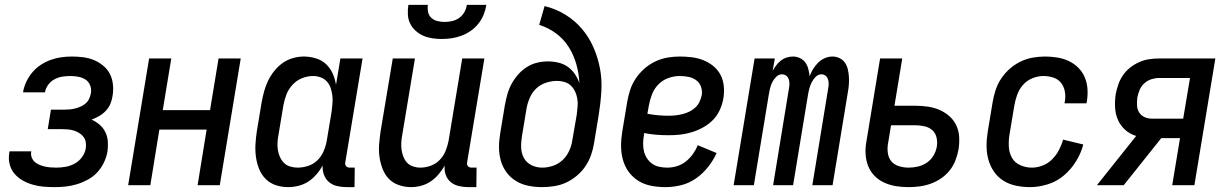

<svg xmlns="http://www.w3.org/2000/svg" viewBox="-20 -760 5040 788"><path d="M204 8Q181 8 158 6Q135 4 113 -2.5Q91 -9 72 -20Q53 -31 39 -47.5Q25 -64 19.5 -86.5Q14 -109 18 -132L19 -139H109L108 -136Q106 -124 110.5 -113Q115 -102 123 -95Q131 -88 142 -83.5Q153 -79 164 -76.5Q175 -74 187 -73Q199 -72 212 -72Q230 -72 249.5 -75.5Q269 -79 286.5 -88.5Q304 -98 316.5 -115Q329 -132 332 -151Q334 -164 332 -176.5Q330 -189 322.5 -198.5Q315 -208 304.5 -214.5Q294 -221 282 -224.5Q270 -228 257.5 -229Q245 -230 232 -230H176L189 -310H245Q256 -310 267 -311Q278 -312 289.5 -315Q301 -318 312 -323Q323 -328 332 -336Q341 -344 346 -355Q351 -366 353 -377Q356 -394 350 -409.5Q344 -425 331 -433.5Q318 -442 301.5 -445Q285 -448 268 -448Q252 -448 236 -445.5Q220 -443 204.5 -435Q189 -427 178.5 -413Q168 -399 165 -383V-381H75V-384Q79 -406 89 -426.5Q99 -447 114 -464.5Q129 -482 148.5 -494.5Q168 -507 189 -514.5Q210 -522 231.5 -525Q253 -528 275 -528Q298 -528 321.5 -525Q345 -522 365.5 -513.5Q386 -505 403.5 -490.5Q421 -476 431 -456.5Q441 -437 443.5 -413.5Q446 -390 442 -367Q440 -351 433.5 -335Q427 -319 415 -306Q403 -293 387.5 -284Q372 -275 356 -269Q374 -261 389 -248Q404 -235 412.5 -217.5Q421 -200 422.5 -179.5Q424 -159 421 -138Q417 -115 406.5 -93Q396 -71 379.5 -53Q363 -35 341 -23Q319 -11 296 -4Q273 3 250 5.5Q227 8 204 8Z M506 0 592 -520H683L648 -308H842L877 -520H968L882 0H791L828 -228H634L597 0Z M1163 8Q1136 8 1112 0Q1088 -8 1070.5 -25.5Q1053 -43 1043.5 -66.5Q1034 -90 1030.5 -115.5Q1027 -141 1028.5 -167.5Q1030 -194 1034 -221L1054 -341Q1058 -363 1064 -385Q1070 -407 1080 -428Q1090 -449 1105 -468Q1120 -487 1139.5 -501Q1159 -515 1182 -521.5Q1205 -528 1227 -528Q1252 -528 1276.5 -520.5Q1301 -513 1318 -497Q1335 -481 1345 -459Q1355 -437 1359 -412L1377 -520H1468L1397 -93Q1396 -89 1397 -85Q1398 -81 1400.5 -78Q1403 -75 1407 -73.5Q1411 -72 1416 -72H1436L1435 8H1402Q1382 8 1363 3.5Q1344 -1 1330 -13Q1316 -25 1309.5 -43Q1303 -61 1304 -81Q1294 -62 1279 -44.5Q1264 -27 1245.5 -15Q1227 -3 1205.5 2.5Q1184 8 1163 8ZM1201 -72Q1223 -72 1244.5 -79Q1266 -86 1282.5 -102Q1299 -118 1308 -139Q1317 -160 1321 -182L1341 -302Q1343 -318 1344.5 -335Q1346 -352 1344 -368Q1342 -384 1337 -399Q1332 -414 1321.5 -425.5Q1311 -437 1296 -442.5Q1281 -448 1265 -448Q1242 -448 1219.5 -439Q1197 -430 1180.5 -412Q1164 -394 1155.5 -372Q1147 -350 1143 -327L1123 -207Q1120 -192 1119 -176Q1118 -160 1120.5 -144.5Q1123 -129 1129 -115.5Q1135 -102 1145.5 -91.5Q1156 -81 1171 -76.5Q1186 -72 1201 -72Z M1667 8Q1641 8 1616.5 -0.5Q1592 -9 1575.5 -26.5Q1559 -44 1550 -67.5Q1541 -91 1537.5 -116Q1534 -141 1536 -167.5Q1538 -194 1542 -221L1592 -520H1683L1631 -207Q1628 -192 1627 -176.5Q1626 -161 1628 -146Q1630 -131 1635.5 -117Q1641 -103 1650.5 -92.5Q1660 -82 1675 -77Q1690 -72 1705 -72Q1726 -72 1747 -79.5Q1768 -87 1784 -103Q1800 -119 1808.5 -140Q1817 -161 1821 -182L1877 -520H1968L1897 -93Q1896 -89 1897 -85Q1898 -81 1900.5 -78Q1903 -75 1907 -73.5Q1911 -72 1916 -72H1936L1935 8H1902Q1882 8 1863 3.5Q1844 -1 1830 -12.5Q1816 -24 1809.5 -42Q1803 -60 1805 -80Q1794 -61 1779.5 -44Q1765 -27 1747 -15Q1729 -3 1708 2.5Q1687 8 1667 8ZM1793 -600Q1773 -600 1753.5 -603Q1734 -606 1717 -613.5Q1700 -621 1686 -633.5Q1672 -646 1663.5 -663Q1655 -680 1654 -700Q1653 -720 1656 -740H1736Q1734 -725 1737 -710.5Q1740 -696 1750.5 -686.5Q1761 -677 1775.5 -673.5Q1790 -670 1805 -670Q1820 -670 1835.5 -673.5Q1851 -677 1864.5 -686.5Q1878 -696 1886 -710.5Q1894 -725 1896 -740H1976Q1973 -720 1965 -700Q1957 -680 1943.5 -663Q1930 -646 1912 -633.5Q1894 -621 1874 -613.5Q1854 -606 1833.5 -603Q1813 -600 1793 -600Z M2205 8Q2176 8 2148.5 2.5Q2121 -3 2098 -17Q2075 -31 2059 -52.5Q2043 -74 2035.5 -100.5Q2028 -127 2028 -155.5Q2028 -184 2033 -213L2052 -328Q2056 -350 2062 -372Q2068 -394 2079 -414.5Q2090 -435 2105.5 -453Q2121 -471 2141 -484Q2161 -497 2183.5 -502.5Q2206 -508 2228 -508Q2250 -508 2271.5 -503Q2293 -498 2310 -486Q2327 -474 2339 -456.5Q2351 -439 2358 -419Q2356 -459 2345 -497.5Q2334 -536 2313.5 -568Q2293 -600 2262 -623Q2231 -646 2193 -658L2215 -735Q2261 -724 2300 -700Q2339 -676 2368 -642Q2397 -608 2415.5 -566Q2434 -524 2442.5 -478.5Q2451 -433 2448 -384.5Q2445 -336 2437 -287L2418 -172Q2414 -147 2405.5 -123Q2397 -99 2382.5 -77.5Q2368 -56 2347 -38.5Q2326 -21 2303 -10.5Q2280 0 2254.5 4Q2229 8 2205 8ZM2205 -72Q2227 -72 2249.5 -79.5Q2272 -87 2289 -103Q2306 -119 2316 -141Q2326 -163 2329 -185L2347 -289Q2349 -306 2350.5 -322Q2352 -338 2349.5 -354Q2347 -370 2340.5 -384Q2334 -398 2323 -408.5Q2312 -419 2297 -423.5Q2282 -428 2266 -428Q2244 -428 2221 -420.5Q2198 -413 2181 -397Q2164 -381 2154.5 -359Q2145 -337 2141 -315L2122 -200Q2118 -176 2119 -153Q2120 -130 2130.5 -111Q2141 -92 2161.5 -82Q2182 -72 2205 -72Z M2711 8Q2681 8 2652.5 2.5Q2624 -3 2600.5 -17.5Q2577 -32 2560.5 -54.5Q2544 -77 2536.5 -104.5Q2529 -132 2529 -161.5Q2529 -191 2534 -221L2554 -341Q2558 -365 2566 -390Q2574 -415 2589 -437.5Q2604 -460 2624.5 -478Q2645 -496 2669 -507.5Q2693 -519 2718.5 -523.5Q2744 -528 2769 -528Q2794 -528 2819 -525Q2844 -522 2866.5 -513Q2889 -504 2907.5 -489Q2926 -474 2937 -453Q2948 -432 2950.5 -407Q2953 -382 2949 -357Q2945 -333 2934.5 -309.5Q2924 -286 2906.5 -268Q2889 -250 2866.5 -237.5Q2844 -225 2819.5 -217.5Q2795 -210 2771.5 -207.5Q2748 -205 2725 -205Q2699 -205 2673.5 -207Q2648 -209 2624 -214L2623 -207Q2620 -190 2619.5 -173.5Q2619 -157 2622.5 -141Q2626 -125 2634.5 -111.5Q2643 -98 2656 -88.5Q2669 -79 2685.5 -75.5Q2702 -72 2719 -72Q2738 -72 2758 -78Q2778 -84 2794.5 -97Q2811 -110 2823.5 -127.5Q2836 -145 2844 -164L2921 -132Q2907 -101 2885.5 -74Q2864 -47 2836 -27.5Q2808 -8 2775.5 0Q2743 8 2711 8ZM2724 -285Q2738 -285 2752 -286.5Q2766 -288 2780.5 -291.5Q2795 -295 2808.5 -301.5Q2822 -308 2833 -318Q2844 -328 2850.5 -341.5Q2857 -355 2860 -369Q2863 -387 2857 -404Q2851 -421 2837 -431Q2823 -441 2805.5 -444.5Q2788 -448 2769 -448Q2746 -448 2722.5 -439.5Q2699 -431 2682 -413.5Q2665 -396 2656 -373Q2647 -350 2643 -327L2637 -293Q2659 -289 2680.5 -287Q2702 -285 2724 -285Z M2991 0 3077 -520H3160L3151 -469Q3157 -480 3165.5 -491.5Q3174 -503 3185 -511.5Q3196 -520 3209 -524Q3222 -528 3234 -528Q3250 -528 3263.5 -521.5Q3277 -515 3285.5 -503Q3294 -491 3297.5 -476.5Q3301 -462 3303 -447Q3308 -462 3317 -476.5Q3326 -491 3338 -503Q3350 -515 3365.5 -521.5Q3381 -528 3396 -528Q3412 -528 3425.5 -521.5Q3439 -515 3447.5 -503Q3456 -491 3459.5 -476Q3463 -461 3464 -446Q3465 -431 3464 -415Q3463 -399 3460 -383L3397 0H3314L3379 -397Q3381 -407 3381 -416.5Q3381 -426 3378 -435Q3375 -444 3368 -449.5Q3361 -455 3351 -455Q3338 -455 3327.5 -444.5Q3317 -434 3311 -421.5Q3305 -409 3301.5 -396Q3298 -383 3296 -370L3235 0H3153L3218 -397Q3220 -407 3220 -416.5Q3220 -426 3217 -435Q3214 -444 3206.5 -449.5Q3199 -455 3189 -455Q3176 -455 3165.5 -444.5Q3155 -434 3149 -421.5Q3143 -409 3140 -396Q3137 -383 3135 -370L3074 0Z M3709 8Q3682 8 3657 4Q3632 0 3609 -10.5Q3586 -21 3569 -38.5Q3552 -56 3543 -79Q3534 -102 3532.5 -128Q3531 -154 3536 -180L3592 -520H3683L3651 -326H3736Q3762 -326 3787 -322.5Q3812 -319 3834.5 -309.5Q3857 -300 3875.5 -284Q3894 -268 3904.5 -246Q3915 -224 3916.5 -198.5Q3918 -173 3914 -147Q3910 -125 3901.5 -102.5Q3893 -80 3878 -61Q3863 -42 3842.5 -28Q3822 -14 3799.5 -6Q3777 2 3754 5Q3731 8 3709 8ZM3709 -72Q3728 -72 3747.5 -76.5Q3767 -81 3784 -92.5Q3801 -104 3811.5 -122Q3822 -140 3825 -159Q3828 -178 3823.5 -196.5Q3819 -215 3805.5 -226.5Q3792 -238 3773 -242Q3754 -246 3735 -246H3637L3624 -167Q3621 -147 3624.5 -128Q3628 -109 3640 -96Q3652 -83 3671 -77.5Q3690 -72 3709 -72Z M4207 8Q4178 8 4149.5 2Q4121 -4 4098 -18.5Q4075 -33 4059.5 -55.5Q4044 -78 4036.5 -105Q4029 -132 4029 -161.5Q4029 -191 4034 -221L4054 -341Q4058 -365 4066 -390Q4074 -415 4089 -437.5Q4104 -460 4124.5 -478Q4145 -496 4169 -507.5Q4193 -519 4218.5 -523.5Q4244 -528 4269 -528Q4294 -528 4319 -524Q4344 -520 4365.5 -510Q4387 -500 4404.5 -483Q4422 -466 4431.5 -444Q4441 -422 4443 -397Q4445 -372 4441 -346L4439 -336H4349L4350 -342Q4354 -363 4350.5 -383.5Q4347 -404 4335 -419.5Q4323 -435 4303.5 -441.5Q4284 -448 4262 -448Q4240 -448 4217.5 -439Q4195 -430 4179 -412Q4163 -394 4155 -372Q4147 -350 4143 -327L4123 -207Q4119 -182 4120.5 -157Q4122 -132 4133.5 -112Q4145 -92 4167.5 -82Q4190 -72 4215 -72Q4237 -72 4259 -80.5Q4281 -89 4298 -106Q4315 -123 4326 -144Q4337 -165 4343 -187L4426 -167Q4417 -132 4396.5 -98.5Q4376 -65 4346.5 -40Q4317 -15 4280 -3.5Q4243 8 4207 8Z M4592 0H4482L4643 -202Q4617 -210 4598 -227Q4579 -244 4568.5 -267.5Q4558 -291 4556.5 -318.5Q4555 -346 4559 -373Q4563 -394 4570 -414Q4577 -434 4589 -451.5Q4601 -469 4619 -483Q4637 -497 4656.5 -505.5Q4676 -514 4696.5 -517Q4717 -520 4737 -520H4968L4882 0H4791L4823 -193H4746ZM4708 -273H4836L4864 -440H4738Q4722 -440 4706 -435Q4690 -430 4677 -418.5Q4664 -407 4657.5 -391.5Q4651 -376 4648 -361Q4646 -344 4646.5 -328Q4647 -312 4655 -299Q4663 -286 4677 -279.5Q4691 -273 4708 -273Z"/></svg>

Font: Iosevka Medium
Style: Italic
Weight: 500
Italic angle: -9°
Monospace: yes
Designer: Belleve Invis
Foundry: Belleve Invis
Version: Version 32.5.0; ttfautohint (v1.8.4)